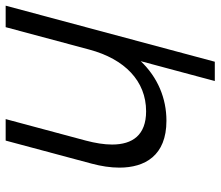

<svg xmlns="http://www.w3.org/2000/svg" viewBox="-96 -690 760 661"><g transform="rotate(90 283.5 -360.0)"><path d="M369.3 -553.5C291.8 -553.5 219.8 -523.5 164.1 -465L232.5 -720H166L-27 0H47L124.2 -288C156.9 -410 232.6 -483.5 336.6 -483.5C418.2 -483.5 451.1 -437.1 451.1 -366.5C451.1 -339.3 446.2 -308.6 437.4 -275.5L363.5 0H437.5L517.1 -297C525.5 -328.4 530.6 -360.8 530.6 -391.5C530.6 -479.3 489.4 -553.5 369.3 -553.5Z"/></g></svg>

Font: Manrope
Style: RegularItalic
Weight: 400
Italic angle: -15°
Designer: Mikhail Sharanda
Foundry: Mikhail Sharanda
Version: Version 4.502;hotconv 1.0.109;makeotfexe 2.5.65596